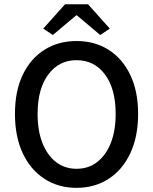

<svg xmlns="http://www.w3.org/2000/svg" viewBox="-20 -883 729 915"><path d="M344.7 12.2Q258.3 12.2 192.1 -30.5Q126 -73.2 88.6 -152.3Q51.3 -231.4 51.3 -340.3Q51.3 -449.2 88.6 -526.9Q126 -604.5 192.1 -646Q258.3 -687.5 344.7 -687.5Q431.2 -687.5 497.3 -645.8Q563.5 -604 600.8 -526.1Q638.2 -448.2 638.2 -340.3Q638.2 -231.4 600.8 -152.3Q563.5 -73.2 497.3 -30.5Q431.2 12.2 344.7 12.2ZM344.7 -78.6Q401.4 -78.6 443.1 -110.8Q484.9 -143.1 508.1 -201.7Q531.2 -260.3 531.2 -340.3Q531.2 -459.5 480.5 -527.8Q429.7 -596.2 344.7 -596.2Q260.7 -596.2 210 -527.8Q159.2 -459.5 159.2 -340.3Q159.2 -260.3 182.1 -201.7Q205.1 -143.1 246.8 -110.8Q288.6 -78.6 344.7 -78.6ZM231.9 -716.3 186 -746.6 290 -862.8H399.4L503.4 -746.6L457.5 -716.3L346.7 -809.6H342.8Z"/></svg>

Font: Akatab SemiBold
Style: Regular
Weight: 600
Designer: SIL Global
Foundry: SIL Global
Version: Version 4.100